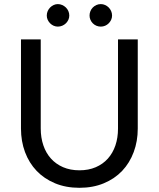

<svg xmlns="http://www.w3.org/2000/svg" viewBox="-20 -909 776 938"><path d="M318.5 -833Q318.5 -822 314 -812.2Q309.5 -802.5 301.8 -795Q294 -787.5 283.8 -783.2Q273.5 -779 262.5 -779Q252 -779 242.2 -783.2Q232.5 -787.5 225 -795Q217.5 -802.5 213 -812.2Q208.5 -822 208.5 -833Q208.5 -844.5 213 -854.8Q217.5 -865 225 -872.5Q232.5 -880 242.2 -884.5Q252 -889 262.5 -889Q273.5 -889 283.8 -884.5Q294 -880 301.8 -872.5Q309.5 -865 314 -854.8Q318.5 -844.5 318.5 -833ZM527.5 -833Q527.5 -822 523 -812.2Q518.5 -802.5 511 -795Q503.5 -787.5 493.5 -783.2Q483.5 -779 472.5 -779Q461 -779 451 -783.2Q441 -787.5 433.5 -795Q426 -802.5 421.8 -812.2Q417.5 -822 417.5 -833Q417.5 -844.5 421.8 -854.8Q426 -865 433.5 -872.5Q441 -880 451 -884.5Q461 -889 472.5 -889Q483.5 -889 493.5 -884.5Q503.5 -880 511 -872.5Q518.5 -865 523 -854.8Q527.5 -844.5 527.5 -833ZM368 -77Q412.5 -77 447.5 -92Q482.5 -107 506.8 -134Q531 -161 543.8 -198.5Q556.5 -236 556.5 -281V-716.5H653V-281Q653 -219 633.2 -166Q613.5 -113 576.8 -74.2Q540 -35.5 487 -13.5Q434 8.5 368 8.5Q302 8.5 249 -13.5Q196 -35.5 159 -74.2Q122 -113 102.2 -166Q82.5 -219 82.5 -281V-716.5H179V-281.5Q179 -236.5 191.8 -199Q204.5 -161.5 228.8 -134.5Q253 -107.5 288.2 -92.2Q323.5 -77 368 -77Z"/></svg>

Font: TypoPRO Lato
Style: Regular
Weight: 400
Designer: Lukasz Dziedzic with Adam Twardoch and Botio Nikoltchev
Foundry: tyPoland Lukasz Dziedzic
Version: Version 2.010; 2014-09-01; http://www.latofonts.com/